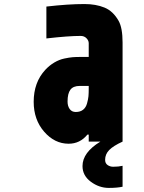

<svg xmlns="http://www.w3.org/2000/svg" viewBox="-20 -697 707 945"><path d="M395.8 -677.1Q451.8 -677.1 494.1 -659.8Q536.5 -642.6 563.8 -594.4Q583.3 -559.9 583.3 -487.6V0Q537.8 20.8 517.6 41.3Q497.4 61.8 497.4 89.8Q497.4 106.8 509.4 115.2Q521.5 123.7 537.1 123.7Q563.2 123.7 583.3 119.1V222Q556.6 227.9 515.6 227.9Q468.1 227.9 427.1 197.6Q386.1 167.3 386.1 120.4Q386.1 53.4 474 0H416.7V-34.5H410.2Q373.7 10.4 317.7 10.4Q248.7 10.4 197.3 -48.8Q145.8 -108.1 145.8 -196Q145.8 -291.7 203.1 -353.5Q224 -375.7 247.7 -389.6Q271.5 -403.6 296.5 -408.9Q321.6 -414.1 336.9 -415.4Q352.2 -416.7 373.7 -416.7H416.7V-484.4Q416.7 -497.4 405.6 -508.8Q394.5 -520.2 377 -520.2Q317.1 -520.2 208.3 -507.8V-664.7Q315.8 -677.1 395.8 -677.1ZM416.7 -274.1H372.4Q340.5 -274.1 326.5 -255.5Q312.5 -237 312.5 -197.3Q312.5 -175.1 322.9 -160.5Q333.3 -145.8 352.9 -145.8Q375 -145.8 389 -156.9Q403 -168 408.5 -188.5Q414.1 -209 415.4 -223.3Q416.7 -237.6 416.7 -259.1Z"/></svg>

Font: Monoid
Style: Bold
Weight: 700
Width: 4
Designer: Andreas Larsen (@larsenwork)
Version: Version 0.61